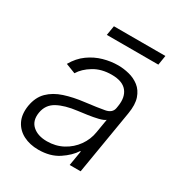

<svg xmlns="http://www.w3.org/2000/svg" viewBox="-171 -829 898 960"><g transform="rotate(30 278.0 -349.0)"><path d="M188.9 12.4Q139.6 12.4 101.9 -6.9Q64.3 -26.3 46 -63Q27.7 -99.8 35.9 -152.3Q45.1 -206.3 77.2 -238.1Q109.4 -269.9 159.4 -286.2Q209.5 -302.6 272.4 -310Q342 -318.5 380.1 -325.6Q418.3 -332.7 423.7 -363.3L425.8 -376.1Q435 -431.8 408.7 -464Q382.5 -496.1 320.7 -496.1Q261.7 -496.1 218.6 -470Q175.4 -443.9 154.5 -409.1L98.4 -430.8Q123.9 -475.5 161.2 -502.3Q198.5 -529.1 241.1 -541Q283.7 -552.9 325.3 -552.9Q356.5 -552.9 389 -544.7Q421.5 -536.6 447.3 -516.5Q473 -496.4 485.3 -460.9Q497.5 -425.4 488.3 -370.4L426.5 0H363.3L377.8 -86.3H373.9Q351.2 -50.1 304.2 -18.8Q257.1 12.4 188.9 12.4ZM204.9 -45.5Q255.3 -45.5 296.3 -67.6Q337.4 -89.8 364 -127.1Q390.6 -164.4 397.7 -209.2L410.9 -288Q400.2 -279.1 373.6 -272.5Q346.9 -266 316.6 -261.7Q286.2 -257.5 263.8 -254.6Q193.2 -246.1 150.4 -222.7Q107.6 -199.2 99.4 -149.5Q91.3 -100.1 121.3 -72.8Q151.3 -45.5 204.9 -45.5ZM505.3 -711.3 496.4 -656.2H198.9L208.1 -711.3Z"/></g></svg>

Font: Inter Light  BETA
Style: Italic
Weight: 300
Italic angle: 9.39999°
Designer: Rasmus Andersson
Foundry: rsms
Version: Version 3.011;git-f93a4a705